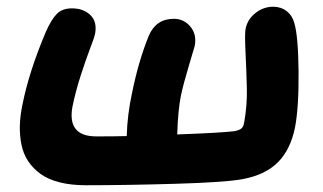

<svg xmlns="http://www.w3.org/2000/svg" viewBox="-20 -545 967 574"><path d="M236.8 8.8Q192.4 8.8 158 0Q123.5 -8.8 101.1 -25.1Q78.6 -41.5 64.2 -63.2Q49.8 -85 44.2 -112.3Q38.6 -139.6 39.3 -168.9Q40 -198.2 46.9 -231Q65.9 -328.6 117.2 -450.2Q133.8 -487.3 150.1 -503.7Q166.5 -520 194.8 -520Q229.5 -520 250.2 -500Q271 -480 264.2 -443.8Q262.2 -433.6 249.5 -400.4Q236.8 -367.2 221.4 -319.6Q206.1 -272 196.8 -227.1Q179.7 -137.2 268.1 -137.2Q321.8 -137.2 358.9 -138.2Q360.4 -201.2 375 -268.1Q394 -362.3 424.8 -438Q446.3 -488.8 500 -488.8Q529.8 -488.8 549.3 -465.3Q568.8 -441.9 562 -407.2Q561 -402.8 544.9 -349.4Q528.8 -295.9 521 -259.8Q512.2 -217.3 509.8 -143.1Q641.1 -147.9 680.2 -152.8Q694.8 -155.3 701.4 -160.6Q708 -166 710 -179.2Q719.2 -230.5 718 -280.3Q716.8 -330.1 714.1 -386Q711.4 -441.9 713.9 -457Q718.8 -485.8 742.9 -505.4Q767.1 -524.9 796.9 -524.9Q819.8 -524.9 836.9 -511.7Q854 -498.5 859.9 -476.1Q871.6 -437 872.6 -330.3Q873.5 -223.6 861.8 -163.1Q848.1 -97.2 810.8 -59.8Q773.4 -22.5 707 -9.8Q656.7 0 506.6 4.4Q356.4 8.8 236.8 8.8Z"/></svg>

Font: Shantell Sans Normal
Style: Bold Italic
Weight: 700
Italic angle: -11.31°
Designer: Stephen Nixon, Anya Danilova, Shantell Martin
Foundry: Arrow Type
Version: Version 1.006;[559af2be0]